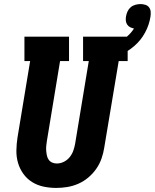

<svg xmlns="http://www.w3.org/2000/svg" viewBox="-20 -915 760 943"><path d="M256 8Q224 8 193.5 1.5Q163 -5 137.5 -21Q112 -37 94.5 -61.5Q77 -86 68.5 -115Q60 -144 60.5 -176Q61 -208 66 -240L128 -615H100V-735H319V-615H275L210 -221Q208 -209 207 -197Q206 -185 207 -173.5Q208 -162 210.5 -150.5Q213 -139 219.5 -130Q226 -121 236.5 -116.5Q247 -112 259 -112Q277 -112 294 -120.5Q311 -129 322.5 -143.5Q334 -158 340 -175Q346 -192 349 -209L416 -615H388V-735H607V-615H563L492 -190Q488 -163 478.5 -136Q469 -109 452.5 -85.5Q436 -62 413.5 -43Q391 -24 364.5 -12.5Q338 -1 310.5 3.5Q283 8 256 8ZM489 -615 471 -674Q495 -679 518.5 -687.5Q542 -696 564 -708Q586 -720 605.5 -737Q625 -754 638 -775Q628 -777 619 -781.5Q610 -786 604.5 -794.5Q599 -803 598 -813.5Q597 -824 599 -835Q601 -847 606.5 -859Q612 -871 622 -879.5Q632 -888 645 -891.5Q658 -895 670 -895Q682 -895 693.5 -891.5Q705 -888 712 -879Q719 -870 720 -857.5Q721 -845 719 -833Q713 -793 692.5 -755Q672 -717 639.5 -689Q607 -661 568 -643.5Q529 -626 489 -615Z"/></svg>

Font: Iosevka Curly Slab HvEx
Style: Italic
Weight: 900
Width: 7
Italic angle: -9°
Monospace: yes
Designer: Belleve Invis
Foundry: Belleve Invis
Version: Version 11.1.0; ttfautohint (v1.8.3)